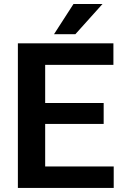

<svg xmlns="http://www.w3.org/2000/svg" viewBox="-20 -924 604 944"><path d="M539.1 -105.5V0H67.9V-710.9H537.6V-605H202.1V-417.5H489.7V-314.5H202.1V-105.5ZM245.6 -755.9 341.3 -904.3H483.9L350.6 -755.9Z"/></svg>

Font: Vazirmatn RD FD SemiBold
Style: Regular
Weight: 600
Designer: Saber Rastikerdar
Foundry: Saber Rastikerdar
Version: Version 33.003